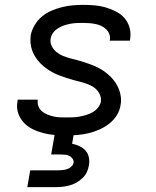

<svg xmlns="http://www.w3.org/2000/svg" viewBox="-20 -548 640 788"><path d="M253 8Q228 8 204 6Q180 4 157 -2Q134 -8 113 -18.5Q92 -29 76.5 -46Q61 -63 54 -85.5Q47 -108 52 -133Q52 -135 52 -136.5Q52 -138 53 -139H135Q135 -138 135 -137.5Q135 -137 135 -137Q133 -123 138 -111Q143 -99 152.5 -91Q162 -83 174.5 -78Q187 -73 199.5 -70Q212 -67 225.5 -66.5Q239 -66 253 -66Q266 -66 279.5 -66.5Q293 -67 306.5 -69.5Q320 -72 333.5 -76Q347 -80 359.5 -87Q372 -94 381.5 -105.5Q391 -117 394 -130Q396 -147 389 -161.5Q382 -176 370.5 -185.5Q359 -195 344 -201Q329 -207 314 -211Q299 -215 283.5 -219Q268 -223 253 -228Q238 -233 223.5 -238.5Q209 -244 195 -251.5Q181 -259 169 -268Q157 -277 146 -288Q135 -299 126.5 -312Q118 -325 112.5 -339.5Q107 -354 105.5 -370Q104 -386 106 -403Q110 -424 122 -444.5Q134 -465 152 -480Q170 -495 191 -504Q212 -513 234 -518.5Q256 -524 277.5 -526Q299 -528 321 -528Q345 -528 368.5 -526Q392 -524 414 -517.5Q436 -511 456.5 -500.5Q477 -490 491.5 -473Q506 -456 512 -433.5Q518 -411 514 -387Q514 -386 513.5 -384Q513 -382 513 -381H430Q430 -382 430 -382.5Q430 -383 431 -384Q433 -397 428.5 -408.5Q424 -420 415 -428.5Q406 -437 395 -442Q384 -447 371.5 -449.5Q359 -452 346.5 -453Q334 -454 321 -454Q308 -454 295 -453.5Q282 -453 269 -450.5Q256 -448 243.5 -444Q231 -440 219 -432.5Q207 -425 198.5 -414Q190 -403 188 -390Q185 -374 192 -359.5Q199 -345 211 -335Q223 -325 237.5 -319Q252 -313 267 -309Q282 -305 297.5 -301Q313 -297 328 -292Q343 -287 357.5 -281.5Q372 -276 386 -268.5Q400 -261 412 -252Q424 -243 435 -232Q446 -221 454.5 -208Q463 -195 468.5 -180.5Q474 -166 476 -150Q478 -134 475 -118Q472 -95 459 -74.5Q446 -54 427 -39.5Q408 -25 386 -15.5Q364 -6 342 -1Q320 4 297.5 6Q275 8 253 8ZM92 220 104 151H219Q228 151 237 150Q246 149 255.5 146Q265 143 272.5 136Q280 129 282 120Q283 111 278 103.5Q273 96 265 92Q257 88 248 87Q239 86 230 86H190L205 0H283L276 42Q292 45 306.5 52Q321 59 331 70Q341 81 344.5 97Q348 113 345 130Q343 144 336.5 158Q330 172 318.5 183Q307 194 293.5 201.5Q280 209 265.5 213Q251 217 236.5 218.5Q222 220 207 220Z"/></svg>

Font: Iosevka SS04 Extended
Style: Italic
Weight: 400
Width: 7
Italic angle: -9°
Monospace: yes
Designer: Belleve Invis
Foundry: Belleve Invis
Version: Version 19.0.0; ttfautohint (v1.8.4)